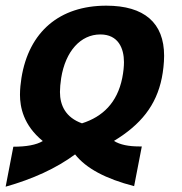

<svg xmlns="http://www.w3.org/2000/svg" viewBox="-37 -541 659 694"><path d="M-16.6 133.8C81.5 106 165.5 67.9 234.4 17.1C273.9 67.4 345.2 105.5 447.8 131.8L475.6 -11.7H465.3C429.7 -11.7 396.5 -17.6 375 -31.7C471.7 -90.3 527.8 -159.7 547.9 -259.3C552.7 -283.2 556.2 -313.5 556.2 -339.4C556.2 -458.5 484.4 -520.5 347.2 -520.5C178.2 -520.5 67.4 -426.3 40.5 -259.3C37.6 -241.2 35.2 -218.8 35.2 -198.7C35.2 -154.3 47.4 -88.4 117.7 -31.2C94.2 -17.1 58.1 -10.7 11.2 -10.7ZM259.3 -95.2C200.7 -116.2 179.7 -159.7 179.7 -208.5C179.7 -221.2 181.2 -240.7 184.1 -258.8C199.7 -356 254.4 -416.5 325.7 -416.5C390.6 -416.5 411.1 -366.2 411.1 -316.4C411.1 -300.8 409.2 -280.8 404.8 -258.8C386.7 -169.9 334.5 -119.1 259.3 -95.2Z"/></svg>

Font: Hack
Style: Bold Oblique
Weight: 700
Italic angle: -12°
Monospace: yes
Designer: Christopher Simpkins
Foundry: Christopher Simpkins
Version: Version 2.010